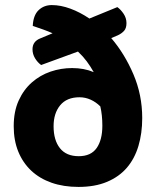

<svg xmlns="http://www.w3.org/2000/svg" viewBox="-20 -721 616 756"><path d="M418 -571Q471 -509 505.5 -428Q540 -347 540 -256Q540 -196 525 -146Q510 -96 479.5 -60.5Q449 -25 401.5 -5Q354 15 289 15Q230 15 183 -1.5Q136 -18 103 -49Q70 -80 52 -124Q34 -168 34 -224Q34 -282 53.5 -325Q73 -368 105.5 -396.5Q138 -425 179 -439Q220 -453 264 -453Q311 -453 349 -437Q336 -460 321.5 -479.5Q307 -499 287 -518L142 -465Q128 -475 118 -491.5Q108 -508 108 -527Q108 -558 139 -570L187 -590Q169 -598 149.5 -605Q130 -612 109 -619Q111 -661 132 -681Q153 -701 184 -701Q219 -701 257 -687Q295 -673 332 -648L442 -693Q455 -684 466.5 -667Q478 -650 478 -630Q478 -610 468.5 -599.5Q459 -589 444 -582ZM383 -226Q383 -247 381 -266Q379 -285 375 -302Q358 -319 337 -328.5Q316 -338 293 -338Q243 -338 217 -306.5Q191 -275 191 -224Q191 -169 216 -137.5Q241 -106 290 -106Q338 -106 360.5 -138Q383 -170 383 -226Z"/></svg>

Font: Baloo Chettan 2
Style: Bold
Weight: 700
Designer: Maithili Shingre, Unnati Kotecha and Ek Type
Foundry: Ek Type
Version: Version 1.640;hotconv 1.0.111;makeotfexe 2.5.65597; ttfautoh